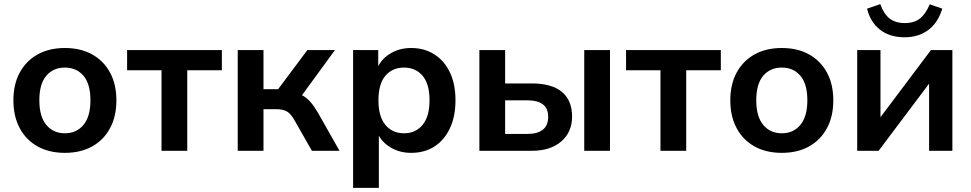

<svg xmlns="http://www.w3.org/2000/svg" viewBox="-20 -732 4714 932"><path d="M295 10Q219 10 163 -21Q107 -52 76 -109.5Q45 -167 45 -245Q45 -323 76 -380Q107 -437 163 -468Q219 -499 295 -499Q371 -499 427 -468Q483 -437 514 -380Q545 -323 545 -245Q545 -167 514 -109.5Q483 -52 427 -21Q371 10 295 10ZM295 -85Q351 -85 385 -125.5Q419 -166 419 -245Q419 -325 385 -364.5Q351 -404 295 -404Q239 -404 205 -364.5Q171 -325 171 -245Q171 -166 205 -125.5Q239 -85 295 -85Z M764 0V-391H597V-489H1057V-391H889V0Z M1134 0V-489H1259V-299H1330L1472 -489H1606L1446 -270Q1469 -258 1487.5 -236.5Q1506 -215 1525 -182L1628 0H1494L1412 -144Q1393 -179 1373.5 -190.5Q1354 -202 1321 -202H1259V0Z M1694 180V-489H1816V-411Q1837 -451 1879.5 -475Q1922 -499 1976 -499Q2040 -499 2088.5 -468Q2137 -437 2164 -380.5Q2191 -324 2191 -245Q2191 -167 2164 -109.5Q2137 -52 2089 -21Q2041 10 1976 10Q1924 10 1882.5 -12.5Q1841 -35 1819 -73V180ZM1941 -85Q1997 -85 2031 -125.5Q2065 -166 2065 -245Q2065 -325 2031 -364.5Q1997 -404 1941 -404Q1885 -404 1851 -364.5Q1817 -325 1817 -245Q1817 -166 1851 -125.5Q1885 -85 1941 -85Z M2307 0V-489H2432V-327H2561Q2658 -327 2707.5 -286Q2757 -245 2757 -166Q2757 -91 2704.5 -45.5Q2652 0 2561 0ZM2816 0V-489H2941V0ZM2432 -82H2542Q2589 -82 2615 -102.5Q2641 -123 2641 -165Q2641 -206 2615 -225.5Q2589 -245 2542 -245H2432Z M3186 0V-391H3019V-489H3479V-391H3311V0Z M3775 10Q3699 10 3643 -21Q3587 -52 3556 -109.5Q3525 -167 3525 -245Q3525 -323 3556 -380Q3587 -437 3643 -468Q3699 -499 3775 -499Q3851 -499 3907 -468Q3963 -437 3994 -380Q4025 -323 4025 -245Q4025 -167 3994 -109.5Q3963 -52 3907 -21Q3851 10 3775 10ZM3775 -85Q3831 -85 3865 -125.5Q3899 -166 3899 -245Q3899 -325 3865 -364.5Q3831 -404 3775 -404Q3719 -404 3685 -364.5Q3651 -325 3651 -245Q3651 -166 3685 -125.5Q3719 -85 3775 -85Z M4141 0V-489H4254V-163L4499 -489H4603V0H4490V-326L4245 0ZM4371 -551Q4298 -551 4251 -588.5Q4204 -626 4189 -690L4253 -712Q4270 -664 4298.5 -642Q4327 -620 4372 -620Q4418 -620 4446 -642.5Q4474 -665 4493 -711L4554 -690Q4533 -621 4485.5 -586Q4438 -551 4371 -551Z"/></svg>

Font: Nunito Sans
Style: Bold
Weight: 700
Designer: Vernon Adams
Foundry: Vernon Adams
Version: Version 3.101; ttfautohint (v1.8.4.7-5d5b);gftools[0.9.27]